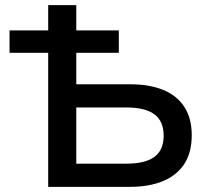

<svg xmlns="http://www.w3.org/2000/svg" viewBox="-20 -725 818 745"><path d="M167 0V-520H17V-607H167V-705H276V-607H441V-520H276V-398H485Q560 -398 613.5 -376Q667 -354 695.5 -310Q724 -266 724 -200Q724 -134 695.5 -89.5Q667 -45 613 -22.5Q559 0 485 0ZM276 -90H470Q544 -90 579.5 -116.5Q615 -143 615 -198Q615 -255 579 -281.5Q543 -308 470 -308H276Z"/></svg>

Font: Nunito Sans 8pt SemiBold
Style: Regular
Weight: 600
Version: Version 3.101;gftools[0.9.27]